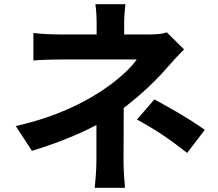

<svg xmlns="http://www.w3.org/2000/svg" viewBox="-20 -837 1040 914"><path d="M856 -602 774 -683C756 -676 728 -673 691 -673H571V-725C571 -756 574 -793 577 -817H434C438 -792 440 -756 440 -725V-673H267C232 -673 177 -675 139 -680V-549C171 -552 232 -554 269 -554H631C602 -511 540 -455 463 -404C378 -348 247 -280 55 -237L132 -119C240 -152 347 -193 439 -242V-71C439 -31 434 29 431 57H575C572 26 568 -31 568 -71C568 -135 569 -242 569 -323C653 -387 728 -459 779 -519C800 -543 831 -577 856 -602ZM715 -364 632 -268C720 -220 783 -178 871 -109L955 -219C860 -285 806 -313 715 -364Z"/></svg>

Font: Spoqa Han Sans Neo Bold
Style: Bold
Weight: 700
Designer: [Spoqa Han Sans Neo] Dong-huui Kim  Younghwa Kang  Yujin Lee  [Noto Sans] Ryoko NISHIZUKA  (kana & ideographs); Paul D. 
Foundry: Spoqa (http://www.spoqa-han-sans.com)
Version: Version 1.100;hotconv 1.0.109;makeotfexe 2.5.65596